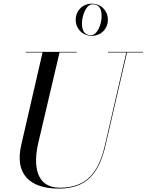

<svg xmlns="http://www.w3.org/2000/svg" viewBox="-20 -1040 820 1074"><path d="M403.5 -929.5C403.5 -878.5 442.5 -839.5 493.5 -839.5C544.5 -839.5 583.5 -878.5 583.5 -929.5C583.5 -980.5 544.5 -1019.5 493.5 -1019.5C442.5 -1019.5 403.5 -980.5 403.5 -929.5ZM438.5 -910.5C438.5 -952 461.5 -1016 498 -1016C535 -1016 548.5 -990 548.5 -948.5C548.5 -907 525.5 -843 488.5 -843C452 -843 438.5 -869 438.5 -910.5ZM124 -750V-746.5H218L99 -230C61 -66 146 15 309 15C467 15 535 -73 571 -230L690.5 -746.5H780V-750H584V-746.5H686.5L567.5 -230C532.5 -77.5 467 10 314.5 10C180.5 10 165 -115 194 -240L313 -746.5H409V-750Z"/></svg>

Font: Bodoni* 48pt
Style: Italic
Weight: 400
Italic angle: -13°
Version: Version 2.3